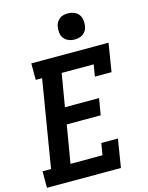

<svg xmlns="http://www.w3.org/2000/svg" viewBox="-139 -1051 878 1136"><g transform="rotate(-15 300.0 -482.5)"><path d="M4 0V-101H56L144 -634H105V-735H578L550 -562H448L460 -634H264L230 -433H439L422 -332H214L175 -101H371L383 -173H485L457 0ZM390 -805Q371 -805 353.5 -812Q336 -819 325 -833Q314 -847 311.5 -866Q309 -885 312 -904Q314 -918 321 -930Q328 -942 339 -950.5Q350 -959 363.5 -962Q377 -965 390 -965Q409 -965 427 -958Q445 -951 455.5 -937Q466 -923 469 -904Q472 -885 469 -866Q467 -852 460 -840Q453 -828 441.5 -819.5Q430 -811 416.5 -808Q403 -805 390 -805Z"/></g></svg>

Font: Iosevka Slab Extended Oblique
Style: Bold
Weight: 700
Width: 7
Italic angle: -9°
Monospace: yes
Designer: Belleve Invis
Foundry: Belleve Invis
Version: Version 11.1.1; ttfautohint (v1.8.3)